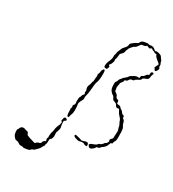

<svg xmlns="http://www.w3.org/2000/svg" viewBox="-200 -769 946 1052"><g transform="rotate(30 273.5 -243.0)"><path d="M378 -20Q382 -22 393 -24.5Q404 -27 405 -26Q414 -21 413 -12L412 -5H404Q397 -6 393 -9.5Q389 -13 379 -12Q369 -11 364.5 -9Q360 -7 354 -9Q348 -11 343 -12Q339 -12 332 -16Q325 -20 325 -22Q325 -24 326.5 -27.5Q328 -31 332.5 -29.5Q337 -28 347.5 -26Q358 -24 366 -20.5Q374 -17 378 -20ZM229 -81Q232 -83 236.5 -82.5Q241 -82 244 -78Q249 -71 239 -66L234 -64V-50Q235 -36 237.5 -27.5Q240 -19 237.5 -12Q235 -5 235 -2Q235 1 232 6Q229 11 230.5 25.5Q232 40 229 46Q226 52 226 54Q226 56 222 58Q218 60 217 63.5Q216 67 216 84Q215 94 212.5 98Q210 102 211 105Q212 108 209.5 109.5Q207 111 202.5 120.5Q198 130 193 135Q180 147 175 153Q171 157 167 157Q163 157 157 163Q154 167 151.5 168.5Q149 170 144.5 171Q140 172 128 174Q115 176 112 173.5Q109 171 100 172Q89 174 80 165Q76 161 66 160Q56 159 53 155Q50 151 46 147Q38 139 36 118Q35 106 39 101.5Q43 97 43 94.5Q43 92 48 86Q53 80 61 80Q69 80 74.5 82.5Q80 85 83 85Q96 85 100 101Q101 105 120.5 111.5Q140 118 149 120L157 122L164 115Q171 109 176 109Q180 109 184.5 105.5Q189 102 189 98Q189 95 193 90Q197 85 200 85Q208 84 203 72Q201 68 203.5 63Q206 58 206 56Q204 53 206 37.5Q208 22 211 17Q213 12 213 6Q213 0 216.5 -12Q220 -24 224 -31Q227 -36 227 -42Q227 -48 229 -49Q231 -50 227 -53L222 -57L224 -68Q226 -79 229 -81ZM280 -414Q288 -422 291 -412Q293 -407 292 -376Q291 -348 283 -331Q281 -327 277 -279Q276 -264 270 -240Q268 -232 269.5 -226Q271 -220 264 -209Q253 -190 255 -181Q258 -171 258 -142Q257 -124 254.5 -119Q252 -114 250 -105Q248 -97 247 -95Q246 -93 243 -93Q235 -93 234 -118Q234 -135 233 -137.5Q232 -140 234.5 -145Q237 -150 235.5 -155Q234 -160 234 -161.5Q234 -163 239 -168Q244 -173 242.5 -182Q241 -191 241.5 -195Q242 -199 242 -207.5Q242 -216 245 -219.5Q248 -223 249.5 -230Q251 -237 256 -242L261 -247L258 -252Q255 -257 257 -262Q259 -267 256 -274Q253 -281 253 -285Q253 -298 260 -311Q262 -316 262 -321Q262 -326 264.5 -328Q267 -330 267 -340.5Q267 -351 268.5 -358Q270 -365 268.5 -371Q267 -377 270.5 -384.5Q274 -392 274 -398Q274 -406 280 -414ZM518 -534Q523 -538 528 -535L532 -532L528 -522Q525 -513 525 -507Q525 -493 510 -488Q491 -483 489 -472Q488 -468 474 -461.5Q460 -455 458 -450Q456 -445 448 -445Q435 -445 429 -433Q424 -424 415 -424Q411 -424 411 -418Q411 -412 404 -405Q397 -398 397 -392.5Q397 -387 394.5 -377Q392 -367 394.5 -359.5Q397 -352 396 -348.5Q395 -345 404.5 -339.5Q414 -334 417 -326Q422 -312 431 -312Q433 -312 435 -310.5Q437 -309 438 -306Q439 -303 439 -300Q437 -289 449 -289Q463 -289 466 -282Q468 -278 474.5 -275Q481 -272 486 -265Q494 -253 501 -253Q507 -253 507 -242Q507 -237 511 -235Q520 -231 523 -214Q525 -205 529 -201Q535 -193 536.5 -180Q538 -167 538 -131Q538 -111 531 -103Q528 -99 528 -93.5Q528 -88 524 -88Q520 -88 517.5 -84.5Q515 -81 510 -67Q509 -63 502 -55.5Q495 -48 488 -44Q482 -40 479.5 -35Q477 -30 469.5 -30Q462 -30 459.5 -24.5Q457 -19 449 -12.5Q441 -6 436 -5Q426 -3 421 -13L417 -20L421 -24Q424 -28 430 -30Q457 -39 460 -46Q463 -51 469 -52Q473 -52 479 -57.5Q485 -63 488 -68Q490 -72 494 -73Q498 -74 502 -81Q508 -90 505 -93Q499 -97 509 -108L516 -115L517 -133Q520 -166 516 -172Q513 -177 512 -185.5Q511 -194 505.5 -203.5Q500 -213 498.5 -219.5Q497 -226 486 -237Q475 -248 470 -260Q466 -268 464.5 -270Q463 -272 460 -271Q445 -266 439 -281Q436 -287 429 -290.5Q422 -294 420 -294Q412 -294 405 -310Q401 -318 396 -320Q391 -322 387 -326.5Q383 -331 379 -336Q371 -347 371 -373Q370 -387 374.5 -391.5Q379 -396 381 -404Q383 -412 388 -416.5Q393 -421 394 -424Q395 -427 407.5 -437Q420 -447 421 -451Q423 -457 446 -469Q460 -476 473 -473Q475 -473 476 -475Q476 -476 476 -477Q477 -485 478.5 -487.5Q480 -490 485 -492Q492 -494 497 -502.5Q502 -511 508 -513L514 -514V-523Q514 -531 518 -534ZM401 -658Q422 -663 428 -659Q431 -658 438 -659Q456 -663 469 -650Q475 -643 481 -646Q485 -648 494.5 -646Q504 -644 511 -641Q518 -637 520 -632.5Q522 -628 527.5 -622Q533 -616 533.5 -609.5Q534 -603 537 -600Q540 -597 539 -589Q538 -581 542 -577Q548 -571 540 -558Q531 -544 526 -553Q524 -557 521 -562L518 -566L524 -578L530 -591L522 -599Q513 -607 507 -611Q505 -613 503.5 -614.5Q502 -616 500.5 -617.5Q499 -619 497.5 -621Q496 -623 495 -625Q494 -627 493.5 -628.5Q493 -630 493 -631Q493 -633 486.5 -633Q480 -633 476.5 -636.5Q473 -640 469 -640Q465 -640 460 -644L454 -648L448 -645L441 -641L432 -645L424 -648L420 -644Q417 -640 406.5 -639Q396 -638 393.5 -636.5Q391 -635 383 -623Q375 -611 368.5 -609Q362 -607 351.5 -594Q341 -581 341 -577Q341 -573 338.5 -570Q336 -567 336 -563Q336 -551 323 -540Q316 -535 316 -528Q314 -504 311 -500Q308 -497 310 -491Q312 -485 307 -472.5Q302 -460 299 -458.5Q296 -457 296 -453.5Q296 -450 299 -448L303 -445L300 -436Q296 -427 295 -427Q294 -427 288 -427Q281 -427 279 -431Q277 -435 278 -446Q280 -458 283 -465Q295 -490 294 -504Q293 -515 296 -519.5Q299 -524 298 -528Q297 -532 302.5 -544Q308 -556 310 -562Q312 -568 320 -576Q328 -584 328 -585Q328 -586 331 -590Q334 -594 335 -602Q335 -608 337 -610.5Q339 -613 348 -620Q361 -630 366.5 -632.5Q372 -635 374.5 -636.5Q377 -638 380 -645Q384 -651 387.5 -653.5Q391 -656 401 -658Z"/></g></svg>

Font: TT2020 Style D
Style: Italic
Weight: 400
Italic angle: -15°
Version: Version 0.2.000